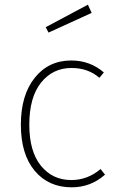

<svg xmlns="http://www.w3.org/2000/svg" viewBox="-20 -789 503 819"><path d="M355 -769 371 -734 187 -650 175 -673ZM284 -531Q364 -531 423 -480L404 -457Q356 -499 285 -499Q205 -499 155 -436.5Q105 -374 105 -257Q105 -143 154.5 -82Q204 -21 284 -21Q354 -21 409 -68L428 -44Q367 10 286 10Q187 10 128 -60.5Q69 -131 69 -257Q69 -383 128 -457Q187 -531 284 -531Z"/></svg>

Font: Fira Sans UltraLight
Style: Regular
Weight: 200
Designer: Carrois Corporate & Edenspiekermann AG
Foundry: Carrois Corporate GbR & Edenspiekermann AG
Version: Version 4.106;PS 004.106;hotconv 1.0.70;makeotf.lib2.5.58329